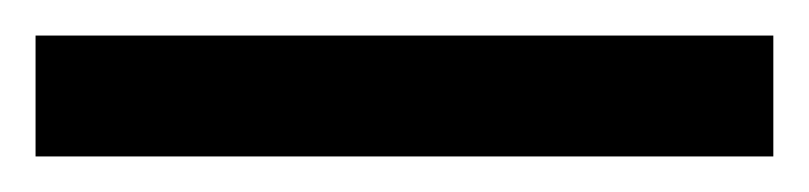

<svg xmlns="http://www.w3.org/2000/svg" viewBox="-22 70 455 108"><path d="M-2 90H413V158H-2Z"/></svg>

Font: lsinhala85
Style: Book
Weight: 400
Designer: Jelle Bosma - Monotype Design Team
Foundry: Monotype Imaging Inc.
Version: Version 2.003